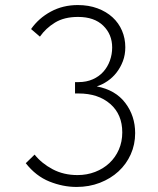

<svg xmlns="http://www.w3.org/2000/svg" viewBox="-20 -730 624 760"><path d="M283 10Q229 10 175.5 -11.5Q122 -33 82 -84L117 -118Q145 -83 188.5 -60Q232 -37 287 -37Q324 -37 356.5 -49.5Q389 -62 413 -84.5Q437 -107 450.5 -138Q464 -169 464 -206Q464 -277 416.5 -318.5Q369 -360 291 -360H277V-405H291Q322 -405 347 -416Q372 -427 389 -446Q406 -465 415 -490Q424 -515 424 -542Q424 -594 388.5 -628.5Q353 -663 289 -663Q234 -663 197.5 -640.5Q161 -618 138 -585L103 -615Q133 -658 181 -684Q229 -710 288 -710Q331 -710 366 -697Q401 -684 425.5 -661.5Q450 -639 463 -608.5Q476 -578 476 -543Q476 -513 466.5 -488Q457 -463 441.5 -443Q426 -423 405.5 -409Q385 -395 363 -388Q437 -374 476 -322.5Q515 -271 515 -203Q515 -158 497.5 -119Q480 -80 449 -51.5Q418 -23 375.5 -6.5Q333 10 283 10Z"/></svg>

Font: Tilda Sans Light
Style: Regular
Weight: 300
Designer: ParaType Ltd
Foundry: ParaType Ltd
Version: Version 1.009